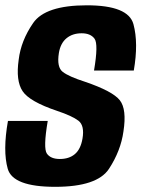

<svg xmlns="http://www.w3.org/2000/svg" viewBox="-20 -701 533 724"><path d="M188 3.5Q346.5 3.5 391 -64.5Q435.5 -132.5 445.5 -205.5Q458.5 -289 431.8 -323Q405 -357 301 -392.5Q240 -412 216.8 -429.8Q193.5 -447.5 202 -501Q208 -538 230.8 -556.8Q253.5 -575.5 288 -575.5Q321.5 -575.5 336.5 -555Q351.5 -534.5 334.5 -435H484.5Q502.5 -538.5 483.2 -609.8Q464 -681 307.5 -681Q151 -681 105 -614.2Q59 -547.5 50.5 -476Q39 -397 65 -357.5Q91 -318 195 -283Q252 -264 275.8 -245.8Q299.5 -227.5 291 -178Q284 -138 262.2 -119.8Q240.5 -101.5 205.5 -101.5Q171 -101.5 156.8 -121.8Q142.5 -142 160 -245H10Q-10 -132.5 9.2 -64.5Q28.5 3.5 188 3.5Z"/></svg>

Font: Anybody Condensed
Style: Bold Italic
Weight: 700
Width: 3
Italic angle: -10°
Version: Version 1.113;gftools[0.9.25]